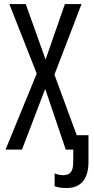

<svg xmlns="http://www.w3.org/2000/svg" viewBox="-20 -734 463 942"><path d="M307.6 188.5Q289.1 188.5 274.4 186.3Q259.8 184.1 248 179.7V116.7Q258.8 121.1 269.5 123.3Q280.3 125.5 290.5 125.5Q307.6 125.5 318.4 118.7Q329.1 111.8 334.2 97.7Q339.4 83.5 339.4 61.5V0H302.7L201.7 -297.9L87.9 0H7.3L160.2 -373L25.9 -713.9H106.4L203.6 -441.9L298.3 -713.9H379.9L247.1 -367.7L356.4 -70.8H414.1V61Q414.1 103 401.6 131.6Q389.2 160.2 365.2 174.3Q341.3 188.5 307.6 188.5Z"/></svg>

Font: Open Sans Condensed
Style: Regular
Weight: 400
Width: 3
Designer: Monotype Design Team
Foundry: Monotype Imaging Inc.
Version: Version 3.000